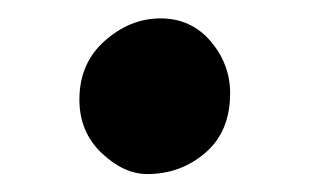

<svg xmlns="http://www.w3.org/2000/svg" viewBox="-20 -186 344 214"><path d="M144 8Q118 8 93.2 -15.5Q68.5 -39 68.5 -75Q68.5 -115.5 96.8 -140.5Q125 -165.5 159 -165.5Q193 -165.5 214.8 -140Q236.5 -114.5 236.5 -82Q236.5 -39.5 209 -15.8Q181.5 8 144 8Z"/></svg>

Font: Merriweather 24pt SemiCondensed Black
Style: Regular
Weight: 900
Width: 4
Designer: Eben Sorkin
Foundry: Eben Sorkin
Version: Version 2.100